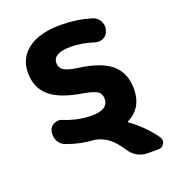

<svg xmlns="http://www.w3.org/2000/svg" viewBox="-127 -651 777 874"><g transform="rotate(-20 261.5 -214.5)"><path d="M451.2 -462.9Q446.3 -441.4 426.8 -431.6Q415 -425.8 402.3 -425.8Q394.5 -425.8 385.7 -428.7Q328.1 -447.3 274.4 -447.3Q189.5 -447.3 188.5 -400.4Q188.5 -377 206.5 -364.7Q224.6 -352.5 272.5 -345.7Q383.8 -331.1 432.1 -288.1Q480.5 -245.1 480.5 -169.9Q480.5 -78.1 406.2 -40Q403.3 -39.1 403.3 -36.6Q403.3 -34.2 405.3 -33.2Q468.8 11.7 517.6 79.1Q523.4 87.9 523.4 96.7Q523.4 103.5 519.5 111.3Q510.7 127.9 491.2 127.9H438.5Q412.1 127.9 389.2 114.7Q366.2 101.6 351.6 78.1Q331.1 46.9 311.5 28.3Q279.3 -2.9 234.4 -11.7Q164.1 -15.6 99.6 -40Q77.1 -48.8 66.4 -71.3Q60.5 -85 60.5 -99.6Q60.5 -108.4 62.5 -117.2Q67.4 -137.7 86.9 -146.5Q96.7 -151.4 107.4 -151.4Q116.2 -151.4 126 -147.5Q192.4 -120.1 259.8 -120.1Q339.8 -120.1 339.8 -172.9Q339.8 -196.3 323.7 -208Q307.6 -219.7 257.8 -228.5Q147.5 -246.1 99.6 -288.1Q51.8 -330.1 51.8 -402.3Q51.8 -473.6 107.4 -515.1Q163.1 -556.6 266.6 -556.6Q341.8 -556.6 413.1 -535.2Q435.5 -528.3 447.3 -506.8Q454.1 -493.2 454.1 -479.5Q454.1 -470.7 451.2 -462.9Z"/></g></svg>

Font: Gen Jyuu Gothic P Bold
Style: Bold
Weight: 700
Designer: [Source Han Sans]
Ryoko NISHIZUKA  (kana & ideographs); Paul D. Hunt (Latin, Greek & Cyrillic); Wenlong ZHANG  (bopomofo
Version: Version 1.002.20150607